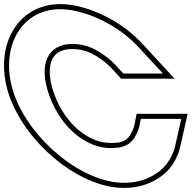

<svg xmlns="http://www.w3.org/2000/svg" viewBox="-230 -830 939 940"><path d="M451 -206 459.5 -248H657.5L628.7 -120C624.2 -97 614.3 -75 606.2 -59C569.2 14 481.3 66 376 65C176 65 -75.3 -139 -157.8 -360C-238.9 -580 -136.1 -784 63.5 -785C160.5 -785 285.9 -735 379.9 -662L381.2 -661C402.5 -644 429.4 -620 451.2 -596L567.7 -470H373.7L333.4 -514C322 -526 310.3 -536 295.9 -548C235.6 -595 186.6 -614 125.2 -615C3.2 -615 -44.3 -516 12.2 -360C69.8 -204 192.6 -104 313.3 -105C379.3 -105 413.3 -124 436.9 -171C443.8 -185 448.1 -195 451 -206ZM426.7 -211.8C424.4 -203.5 420.9 -195 414.5 -182.1C395.3 -143.9 373.7 -130 313.2 -130C206.6 -129.1 90.8 -219.3 35.7 -368.6C20.6 -410.3 13.6 -447.2 13.6 -477.4C13.4 -551.9 50.4 -590 125 -590C180.3 -589.1 223.1 -572.9 280.2 -528.5C295.3 -516 305.1 -507.4 315.1 -497L362.7 -445H624.8L469.6 -612.9C446.4 -638.4 419.5 -662.4 396.4 -680.9L394.9 -682C296.2 -758.4 168.4 -810 63.4 -810C28.8 -809.8 -3.3 -804.1 -32.6 -793.3C-189.8 -735.9 -252.5 -544.7 -181.2 -351.3C-95.6 -121.9 161.6 90 375.9 90C489.1 91.1 586.4 35.3 628.5 -47.7C637.1 -64.6 647.9 -88.7 653.2 -114.9L688.8 -273H439.1Z"/></svg>

Font: Nordica Plus
Style: NordicaClassicBkOpOblOl
Weight: 900
Version: Version 1.01